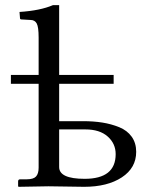

<svg xmlns="http://www.w3.org/2000/svg" viewBox="-20 -718 576 740"><path d="M425.8 -124Q425.8 -164.6 395 -191.9Q364.3 -219.2 309.1 -219.2H208V-74.2Q208 -28.8 306.2 -28.8Q425.8 -28.8 425.8 -124ZM184.1 -698.2H208V-429.2H418V-395H208V-251H299.8Q340.8 -251 374.8 -245.6Q408.7 -240.2 439.5 -227.8Q470.2 -215.3 487.5 -191.2Q504.9 -167 504.9 -132.8Q504.9 -70.8 449.5 -34.4Q394 2 304.2 2Q277.3 2 235.8 1Q194.3 0 167 0L51.8 2L49.8 0V-19Q49.8 -26.9 58.1 -26.9H83Q108.9 -26.9 118.9 -37.8Q128.9 -48.8 128.9 -71.8V-395H22V-429.2H128.9V-573.2Q128.9 -613.8 121.6 -627.4Q114.3 -641.1 97.2 -641.1L63 -643.1Q57.1 -643.1 57.1 -647.9L55.2 -671.9Q135.3 -677.2 184.1 -698.2Z"/></svg>

Font: Common Serif
Style: Bold
Weight: 700
Designer: Philipp H. Poll, Khaled Hosny
Foundry: Stefan Peev, Context Ltd.
Version: Version 1.026